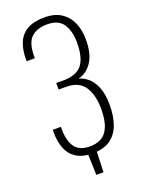

<svg xmlns="http://www.w3.org/2000/svg" viewBox="-175 -895 809 1104"><g transform="rotate(-20 230.0 -342.5)"><path d="M238 11Q177 11 139.5 -13Q102 -37 85 -79.5Q68 -122 68 -180V-195H118Q118 -193 118 -185.5Q118 -178 118 -176Q119 -106 147 -69Q175 -32 238 -32Q276 -32 306 -47.5Q336 -63 353.5 -103Q371 -143 371 -215Q371 -295 339 -347Q307 -399 230 -401Q229 -401 217 -401Q205 -401 193 -401Q181 -401 179 -401V-441Q181 -441 193 -441Q205 -441 217 -441Q229 -441 229 -441Q307 -443 339 -486.5Q371 -530 371 -620Q371 -688 342.5 -732Q314 -776 246 -776Q182 -776 147.5 -744Q113 -712 112 -632Q112 -630 112 -624.5Q112 -619 112 -617H62V-630Q62 -687 79.5 -729.5Q97 -772 137 -795.5Q177 -819 244 -819Q306 -819 346 -792.5Q386 -766 405.5 -721Q425 -676 425 -619Q425 -528 391 -479.5Q357 -431 308 -421Q334 -415 361 -393.5Q388 -372 406.5 -329Q425 -286 425 -216Q425 -150 406.5 -98.5Q388 -47 347 -18Q306 11 238 11ZM215 134 210 -18H264L259 134Z"/></g></svg>

Font: Oswald ExtraLight
Style: Regular
Weight: 250
Designer: Vernon Adams
Foundry: Vernon Adams
Version: Version 4.103;gftools[0.9.33.dev8+g029e19f]